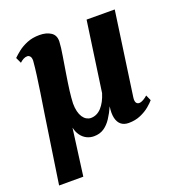

<svg xmlns="http://www.w3.org/2000/svg" viewBox="-132 -653 870 943"><g transform="rotate(-20 303.0 -182.0)"><path d="M143 182H16.5L70 -174.5Q79 -231.5 86 -277.5Q93 -323.5 98.2 -362.8Q103.5 -402 106.5 -438Q106.5 -454.5 100.2 -461.2Q94 -468 86 -468Q76 -468 66 -462.8Q56 -457.5 46.5 -448.5L32.5 -478.5Q44.5 -490.5 64 -506Q83.5 -521.5 112 -533.5Q140.5 -545.5 178 -545.5Q214 -545.5 237.2 -530.2Q260.5 -515 259.5 -482Q258 -452 250.8 -410Q243.5 -368 237 -325Q233 -300.5 229.8 -278.8Q226.5 -257 224.2 -238.5Q222 -220 220.5 -203.8Q219 -187.5 218.5 -173Q218.5 -149.5 223 -131.5Q227.5 -113.5 235.5 -101.2Q243.5 -89 254 -82.8Q264.5 -76.5 276.5 -76Q309 -76 332.8 -102Q356.5 -128 370 -172L422 -537.5L569 -537L507 -100Q504.5 -81 509.8 -72.5Q515 -64 525 -64Q535.5 -64 547.8 -71.2Q560 -78.5 569.5 -87L582.5 -58Q573.5 -47 554 -30.5Q534.5 -14 506.5 -1.8Q478.5 10.5 443.5 10.5Q419.5 10.5 404.2 -1.8Q389 -14 383.2 -38.2Q377.5 -62.5 383 -98.5Q369 -67 352.2 -41.5Q335.5 -16 313.5 -1.2Q291.5 13.5 261 13.5Q240.5 13.5 222.8 4.5Q205 -4.5 192.8 -21.8Q180.5 -39 175.5 -62.5Z"/></g></svg>

Font: Merriweather 72pt ExtraBold
Style: Italic
Weight: 800
Italic angle: -7.8°
Version: Version 2.101